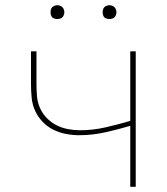

<svg xmlns="http://www.w3.org/2000/svg" viewBox="-20 -717 640 737"><path d="M480 0V-234Q433 -220 383.5 -209Q334 -198 284 -198Q258 -198 232.5 -203Q207 -208 184 -219.5Q161 -231 143 -250Q125 -269 114.5 -292.5Q104 -316 101.5 -342Q99 -368 99 -394V-520H120V-394Q120 -370 122 -347Q124 -324 133.5 -302.5Q143 -281 159.5 -264Q176 -247 196.5 -236.5Q217 -226 240.5 -221.5Q264 -217 287 -217Q336 -217 384.5 -228Q433 -239 480 -253V-520H501V0ZM400 -644Q395 -644 389.5 -645.5Q384 -647 380.5 -650.5Q377 -654 375.5 -659.5Q374 -665 374 -670Q374 -675 375.5 -680.5Q377 -686 380.5 -689.5Q384 -693 389.5 -695Q395 -697 400 -697Q405 -697 410.5 -695Q416 -693 419.5 -689.5Q423 -686 425 -680.5Q427 -675 427 -670Q427 -665 425 -659.5Q423 -654 419.5 -650.5Q416 -647 410.5 -645.5Q405 -644 400 -644ZM200 -644Q195 -644 189.5 -645.5Q184 -647 180.5 -650.5Q177 -654 175.5 -659.5Q174 -665 174 -670Q174 -675 175.5 -680.5Q177 -686 180.5 -689.5Q184 -693 189.5 -695Q195 -697 200 -697Q205 -697 210.5 -695Q216 -693 219.5 -689.5Q223 -686 225 -680.5Q227 -675 227 -670Q227 -665 225 -659.5Q223 -654 219.5 -650.5Q216 -647 210.5 -645.5Q205 -644 200 -644Z"/></svg>

Font: Zed Sans Thin Extended
Style: Regular
Weight: 100
Width: 7
Designer: Belleve Invis
Foundry: Belleve Invis
Version: Version 1.0.0; ttfautohint (v1.8.4)